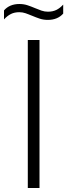

<svg xmlns="http://www.w3.org/2000/svg" viewBox="-56 -940 336 960"><path d="M83 0V-740H141.5V0ZM183 -840.5Q161 -840.5 141.8 -847Q122.5 -853.5 105 -861Q88.5 -868 72.8 -873.5Q57 -879 40.5 -879Q16.5 -879 -1.5 -870Q-19.5 -861 -36 -843V-888Q-8 -920 41 -920Q63 -920 82.2 -913.5Q101.5 -907 119 -899.5Q135.5 -892.5 151.2 -887Q167 -881.5 183.5 -881.5Q207.5 -881.5 225.5 -890.2Q243.5 -899 260 -917V-872Q232 -840.5 183 -840.5Z"/></svg>

Font: Encode Sans SemiCondensed SemiCondensed Light
Style: Regular
Weight: 300
Width: 4
Designer: Multiple Designers
Foundry: Impallari Type
Version: Version 3.000; ttfautohint (v1.8.3) -l 8 -r 50 -G 200 -x 14 